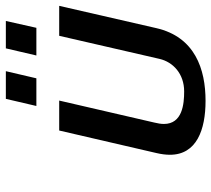

<svg xmlns="http://www.w3.org/2000/svg" viewBox="-54 -674 740 673"><g transform="rotate(-90 316.5 -337.0)"><path d="M556 -580 580 -687H484L459 -580ZM379 -580 404 -687H307L282 -580ZM117 -159C113 -142 111 -126 111 -112C111 -18 199 13 300 13C411 13 524 -24 555 -160L633 -500H528L447 -148C436 -101 395 -62 333 -62C289 -62 219 -68 219 -133C219 -143 221 -155 224 -167L301 -500H196Z"/></g></svg>

Font: Perun Medium Italic
Style: Regular
Weight: 500
Italic angle: -12°
Foundry: Copyright (c) Stefan Peev, Context Ltd, 2016
Version: Version 1.026